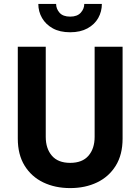

<svg xmlns="http://www.w3.org/2000/svg" viewBox="-20 -939 717 982"><path d="M176 -919H267Q267 -894 284.5 -874Q302 -854 339 -854Q375 -854 393 -874Q411 -894 411 -919H501Q501 -880 482.5 -847Q464 -814 427.5 -794Q391 -774 339 -774Q286 -774 250 -794Q214 -814 195 -847Q176 -880 176 -919ZM71 -700H214V-239Q214 -179 245.5 -142.5Q277 -106 339 -106Q401 -106 432.5 -142.5Q464 -179 464 -239V-700H607V-230Q607 -148 572 -91.5Q537 -35 476.5 -6Q416 23 339 23Q262 23 201.5 -6Q141 -35 106 -91.5Q71 -148 71 -230Z"/></svg>

Font: Von Semi
Style: Regular
Weight: 600
Version: Version 4.000; ttfautohint (v1.8.4.7-5d5b)